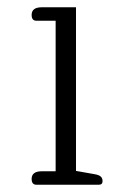

<svg xmlns="http://www.w3.org/2000/svg" viewBox="-20 -508 369 528"><path d="M67 -16Q67 -37 95 -37H133V-451H80Q67 -451 67 -467Q67 -488 95 -488H189V-38L240 -29Q252 -27 257 -22.5Q262 -18 262 -10Q262 0 252 0H80Q67 0 67 -16Z"/></svg>

Font: Maitree Light
Style: Regular
Weight: 300
Designer: CadsonDemak Team
Foundry: CadsonDemak
Version: Version 1.001